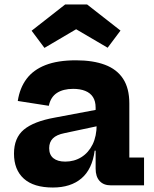

<svg xmlns="http://www.w3.org/2000/svg" viewBox="-20 -836 695 866"><path d="M480.1 0Q447 0 429.2 -19.8Q411.3 -39.5 411.3 -75.7V-194.2L422 -214.2L416 -274.1L411.3 -307.3V-350.8Q411.3 -379.5 399.3 -398.2Q387.3 -416.9 364.5 -426Q341.8 -435.2 310.1 -435.2Q265 -435.2 236.8 -416.8Q208.5 -398.4 200.2 -358.8L60.2 -380.6Q69 -438.9 99.6 -480Q130.2 -521 185.2 -542.5Q240.2 -564 322.7 -564Q399.9 -564 453.6 -543.7Q507.3 -523.5 535.3 -480.6Q563.3 -437.7 563.3 -369.6V-125.5H629.7V0ZM218.5 9.8Q131.9 9.8 87.5 -30.2Q43.1 -70.2 43.1 -143Q43.1 -214.2 87.6 -251.3Q132.1 -288.4 226.9 -305.5L439.6 -345.6V-271.4L270.9 -235.5Q235 -228.4 218.4 -211.7Q201.8 -195 201.8 -167.7Q201.8 -137.9 220.7 -122.5Q239.6 -107.1 274.3 -107.1Q314.7 -107.1 346.8 -127Q378.9 -146.9 397.5 -184.2Q416 -221.6 416 -274.1L441 -156.5H407Q396 -72.8 347.5 -31.5Q299 9.8 218.5 9.8ZM372.8 -815.9 523.5 -698.1 465.5 -620.7 323.4 -704.1 180.5 -620 122.6 -697.4 274 -815.9Z"/></svg>

Font: Hepta Slab ExtraLight
Style: Regular
Weight: 200
Designer: Michael LaGattuta
Foundry: Michael LaGattuta
Version: Version 1.100